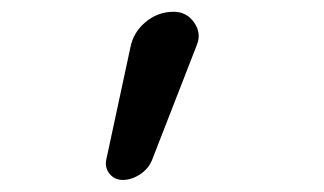

<svg xmlns="http://www.w3.org/2000/svg" viewBox="-20 -170 540 320"><path d="M184.6 129.9Q170.9 129.9 162.6 119.6Q154.3 109.4 157.2 95.7L197.3 -90.8Q202.1 -116.2 222.7 -133.3Q243.2 -150.4 269.5 -150.4Q291 -150.4 303.7 -132.3Q316.4 -114.3 307.6 -93.8L233.4 96.7Q227.5 111.3 213.4 120.6Q199.2 129.9 184.6 129.9Z"/></svg>

Font: Rounded-X Mgen+ 2m regular
Style: Regular
Weight: 400
Designer: [Source Han Sans]
Ryoko NISHIZUKA  (kana & ideographs); Paul D. Hunt (Latin, Greek & Cyrillic); Wenlong ZHANG  (bopomofo
Version: Version 1.059.20150602